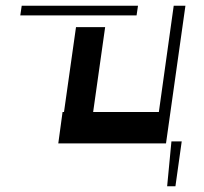

<svg xmlns="http://www.w3.org/2000/svg" viewBox="-20 -502 714 672"><path d="M463 -482H56L51 -448H458ZM588 -482 536 -110H306L348 -407H246L204 -110H199L184 0H561L629 -482ZM565 150H594L616 -7H580Z"/></svg>

Font: Exo 2 Extra Light
Style: Italic
Weight: 250
Italic angle: -8°
Designer: Natanael Gama
Version: Version 1.001;PS 001.001;hotconv 1.0.88;makeotf.lib2.5.64775